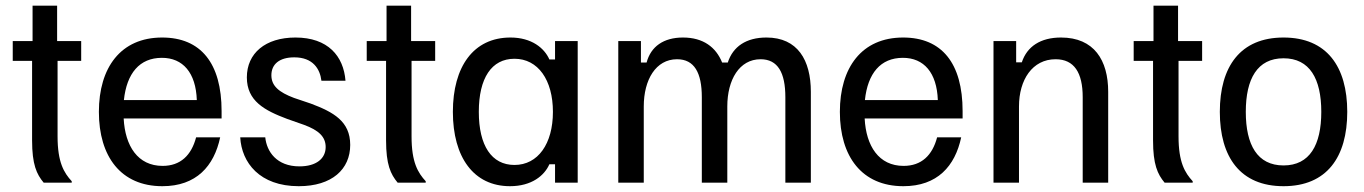

<svg xmlns="http://www.w3.org/2000/svg" viewBox="-20 -645 4815 678"><path d="M233.3 0V-5C205.8 -35 183.3 -71.7 183.3 -163.3V-430H266.7V-500H181.7V-625H95V-500H25V-430H93.3V-149.2C93.3 -64.2 109.2 -30 134.2 0Z M553.3 12.5C673.3 12.5 735.8 -58.3 757.5 -160H672.5C655.8 -96.7 617.5 -59.2 554.2 -59.2C466.7 -59.2 421.7 -129.2 416.7 -226.7H762.5V-252.5C762.5 -421.7 689.2 -512.5 552.5 -512.5C405.8 -512.5 329.2 -405.8 329.2 -250C329.2 -92.5 406.7 12.5 553.3 12.5ZM417.5 -291.7C427.5 -385.8 472.5 -440.8 551.7 -440.8C625.8 -440.8 671.7 -388.3 675 -291.7Z M1035 12.5C1152.5 12.5 1216.7 -47.5 1216.7 -133.3C1216.7 -216.7 1157.5 -249.2 1077.5 -279.2L1018.3 -299.2C965 -319.2 938.3 -341.7 938.3 -379.2C938.3 -418.3 966.7 -442.5 1019.2 -442.5C1085 -442.5 1110 -401.7 1115 -360H1200C1193.3 -446.7 1138.3 -512.5 1023.3 -512.5C916.7 -512.5 851.7 -456.7 851.7 -371.7C851.7 -288.3 914.2 -255 994.2 -225L1053.3 -204.2C1105.8 -185 1130 -161.7 1130 -125.8C1130 -85 1096.7 -57.5 1037.5 -57.5C956.7 -57.5 921.7 -110 916.7 -160H828.3C833.3 -70.8 896.7 12.5 1035 12.5Z M1483.3 0V-5C1455.8 -35 1433.3 -71.7 1433.3 -163.3V-430H1516.7V-500H1431.7V-625H1345V-500H1275V-430H1343.3V-149.2C1343.3 -64.2 1359.2 -30 1384.2 0Z M1780.8 12.5C1857.5 12.5 1902.5 -25 1920 -65H1940V0H2020V-500H1940V-435H1920C1902.5 -475 1857.5 -512.5 1782.5 -512.5C1651.7 -512.5 1579.2 -409.2 1579.2 -250C1579.2 -90 1652.5 12.5 1780.8 12.5ZM1796.7 -62.5C1715.8 -62.5 1670.8 -130.8 1670.8 -250C1670.8 -369.2 1715.8 -437.5 1796.7 -437.5C1880 -437.5 1932.5 -362.5 1932.5 -250C1932.5 -137.5 1880 -62.5 1796.7 -62.5Z M2253.3 0V-269.2C2253.3 -363.3 2295.8 -435.8 2370.8 -435.8C2431.7 -435.8 2458.3 -388.3 2458.3 -301.7V0H2548.3V-269.2C2548.3 -363.3 2590.8 -435.8 2665.8 -435.8C2726.7 -435.8 2753.3 -388.3 2753.3 -301.7V0H2843.3V-320.8C2843.3 -432.5 2796.7 -512.5 2686.7 -512.5C2615 -512.5 2568.3 -480.8 2550 -424.2H2530C2508.3 -478.3 2463.3 -512.5 2391.7 -512.5C2323.3 -512.5 2278.3 -480.8 2263.3 -424.2H2243.3V-500H2163.3V0Z M3170 12.5C3290 12.5 3352.5 -58.3 3374.2 -160H3289.2C3272.5 -96.7 3234.2 -59.2 3170.8 -59.2C3083.3 -59.2 3038.3 -129.2 3033.3 -226.7H3379.2V-252.5C3379.2 -421.7 3305.8 -512.5 3169.2 -512.5C3022.5 -512.5 2945.8 -405.8 2945.8 -250C2945.8 -92.5 3023.3 12.5 3170 12.5ZM3034.2 -291.7C3044.2 -385.8 3089.2 -440.8 3168.3 -440.8C3242.5 -440.8 3288.3 -388.3 3291.7 -291.7Z M3578.3 0V-269.2C3578.3 -363.3 3625.8 -435.8 3707.5 -435.8C3773.3 -435.8 3803.3 -388.3 3803.3 -301.7V0H3893.3V-320.8C3893.3 -432.5 3843.3 -512.5 3726.7 -512.5C3654.2 -512.5 3606.7 -480.8 3588.3 -425H3568.3V-500H3488.3V0Z M4191.7 0V-5C4164.2 -35 4141.7 -71.7 4141.7 -163.3V-430H4225V-500H4140V-625H4053.3V-500H3983.3V-430H4051.7V-149.2C4051.7 -64.2 4067.5 -30 4092.5 0Z M4512.5 12.5C4665 12.5 4737.5 -90 4737.5 -250C4737.5 -410 4665 -512.5 4512.5 -512.5C4360 -512.5 4287.5 -410 4287.5 -250C4287.5 -90 4360 12.5 4512.5 12.5ZM4512.5 -60.8C4420 -60.8 4379.2 -133.3 4379.2 -250C4379.2 -366.7 4420 -439.2 4512.5 -439.2C4605 -439.2 4645.8 -366.7 4645.8 -250C4645.8 -133.3 4605 -60.8 4512.5 -60.8Z"/></svg>

Font: Familjen Grotesk
Style: Regular
Weight: 400
Designer: Anders Wikstroem, Jonas Baeckman, Matilda Gysing, Kristian Moeller
Foundry: Familjen STHLM AB
Version: Version 2.000